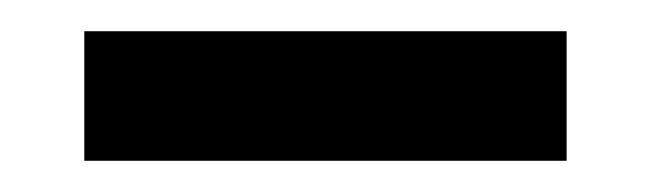

<svg xmlns="http://www.w3.org/2000/svg" viewBox="-20 -292 418 123"><path d="M34 -272H343V-189H34Z"/></svg>

Font: Ysabeau Infant Semibold
Style: Regular
Weight: 600
Designer: Christian Thalmann (Catharsis Fonts)
Version: Version 0.003